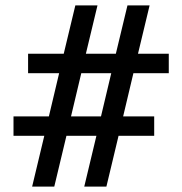

<svg xmlns="http://www.w3.org/2000/svg" viewBox="-20 -691 674 711"><path d="M181 0 226 -188H337L292 0H374L419 -188H551V-260H436L474 -420H605V-492H491L534 -671H452L409 -492H298L341 -671H259L216 -492H84V-420H199L161 -260H30V-188H144L99 0ZM243 -260 281 -420H392L354 -260Z"/></svg>

Font: Sawarabi Gothic
Style: Regular
Weight: 400
Designer: mshio (mshio@users.sourceforge.jp)
Version: Version 20141215